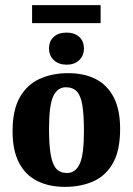

<svg xmlns="http://www.w3.org/2000/svg" viewBox="-20 -718 518 748"><path d="M307 -206Q307 -269 301 -307Q295 -345 279.5 -361.5Q264 -378 237 -378Q204 -378 187.5 -343Q171 -308 171 -217Q171 -154 177.5 -116Q184 -78 199 -61Q214 -44 241 -44Q274 -44 290.5 -79.5Q307 -115 307 -206ZM29 -207Q29 -290 57.5 -339.5Q86 -389 135 -411Q184 -433 245 -433Q309 -433 354 -409.5Q399 -386 423.5 -338Q448 -290 448 -216Q448 -132 420 -82.5Q392 -33 343.5 -11.5Q295 10 233 10Q170 10 124 -13.5Q78 -37 53.5 -85Q29 -133 29 -207ZM240 -466Q209 -466 190 -483.5Q171 -501 171 -529Q171 -558 189.5 -574.5Q208 -591 239 -591Q270 -591 288.5 -574.5Q307 -558 307 -529Q307 -501 288.5 -483.5Q270 -466 240 -466ZM105 -698H372V-628H105Z"/></svg>

Font: Rasa
Style: Bold
Weight: 700
Designer: Anna Giedrys (Yrsa+Rasa design), David Brezina (Yrsa art-direction, Rasa art-direction, design)
Foundry: Rosetta Type Foundry
Version: Version 2.004